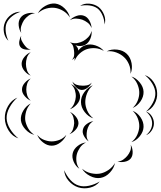

<svg xmlns="http://www.w3.org/2000/svg" viewBox="-89 -769 899 1074"><path d="M123 -695Q136 -720 164.5 -736Q193 -752 221 -749Q249 -745 272.5 -722Q296 -699 302 -671Q287 -695 264 -708.5Q241 -722 218 -725Q195 -728 169.5 -721Q144 -714 123 -695ZM359 -736Q381 -751 410.5 -748.5Q440 -746 462 -730Q483 -713 493.5 -685.5Q504 -658 496 -632Q495 -659 484 -684Q473 -709 456 -722Q438 -735 411.5 -738.5Q385 -742 359 -736ZM-42 -541Q-62 -559 -67 -588.5Q-72 -618 -61 -644Q-50 -670 -26 -687Q-2 -704 26 -703Q0 -695 -21.5 -678Q-43 -661 -52 -640Q-60 -620 -57 -592.5Q-54 -565 -42 -541ZM30 -585Q18 -602 15.5 -627Q13 -652 26 -670Q38 -687 62 -693.5Q86 -700 107 -695Q86 -693 70.5 -681.5Q55 -670 45 -656Q36 -642 30 -623.5Q24 -605 30 -585ZM302 -656Q315 -671 338 -679.5Q361 -688 380 -681Q399 -675 411 -653.5Q423 -632 423 -612Q416 -631 401.5 -642Q387 -653 371 -659Q356 -664 337.5 -665Q319 -666 302 -656ZM328 -428Q328 -437 330 -446Q322 -438 313 -434Q324 -445 325.5 -459Q327 -473 325 -485Q324 -496 321 -507.5Q318 -519 308 -528Q305 -530 302 -533Q306 -532 311 -530Q329 -525 345.5 -528.5Q362 -532 376 -539Q391 -547 404.5 -561Q418 -575 423 -596Q426 -575 416 -551.5Q406 -528 387 -518Q375 -512 361 -511.5Q347 -511 333 -516Q348 -503 349 -488V-486Q366 -509 389 -516Q415 -525 445 -515Q475 -505 492 -484Q468 -498 443 -499.5Q418 -501 397 -494Q376 -487 357 -470Q338 -453 328 -428ZM83 -493Q69 -489 50.5 -492.5Q32 -496 24 -508Q16 -520 19 -538.5Q22 -557 30 -569Q26 -555 31.5 -543.5Q37 -532 44 -522Q50 -513 59.5 -503.5Q69 -494 83 -493ZM508 -482Q533 -495 566 -491.5Q599 -488 620 -468Q641 -448 647 -415.5Q653 -383 641 -356Q643 -385 632 -410Q621 -435 604 -450Q587 -466 561.5 -475.5Q536 -485 508 -482ZM83 -346Q64 -353 48 -372Q32 -391 32 -412Q32 -432 48 -451Q64 -470 83 -477Q67 -464 61.5 -446Q56 -428 56 -412Q56 -395 61.5 -377Q67 -359 83 -346ZM721 -349Q751 -339 770 -310.5Q789 -282 790 -249Q792 -217 775 -187Q758 -157 728 -145Q752 -167 766.5 -195Q781 -223 780 -249Q779 -275 762.5 -302Q746 -329 721 -349ZM646 -341Q672 -333 692.5 -308Q713 -283 714 -256Q715 -228 697 -202Q679 -176 653 -165Q673 -184 682 -208Q691 -232 690 -255Q689 -277 678.5 -300.5Q668 -324 646 -341ZM83 -206Q65 -213 49.5 -231Q34 -249 34 -268Q34 -288 49.5 -305.5Q65 -323 83 -330Q68 -317 63 -300.5Q58 -284 58 -268Q58 -253 63 -236Q68 -219 83 -206ZM424 -307Q417 -291 400.5 -278Q384 -265 367 -266Q350 -267 335.5 -282Q321 -297 316 -313Q326 -299 340.5 -294.5Q355 -290 369 -290Q382 -289 397 -291.5Q412 -294 424 -307ZM308 -298Q328 -290 344 -269Q360 -248 359 -226Q358 -204 340.5 -184.5Q323 -165 302 -158Q319 -172 326.5 -191Q334 -210 335 -227Q336 -245 330 -264.5Q324 -284 308 -298ZM433 -107Q405 -116 384.5 -142.5Q364 -169 364 -198Q363 -227 383 -254Q403 -281 430 -292Q408 -272 398 -247Q388 -222 388 -198Q388 -175 399 -150Q410 -125 433 -107ZM14 5Q-20 -6 -40.5 -38.5Q-61 -71 -62 -107Q-63 -143 -44 -176Q-25 -209 8 -223Q-19 -199 -36 -167.5Q-53 -136 -52 -107Q-51 -78 -32.5 -47.5Q-14 -17 14 5ZM103 -15Q76 -21 54 -44.5Q32 -68 28 -95Q25 -123 41.5 -150.5Q58 -178 83 -190Q64 -170 57 -145Q50 -120 52 -98Q55 -76 67.5 -53Q80 -30 103 -15ZM653 -149Q679 -139 697 -113Q715 -87 714 -59Q713 -32 693 -7Q673 18 646 26Q668 9 678.5 -14.5Q689 -38 690 -60Q691 -82 682 -106Q673 -130 653 -149ZM728 -145Q748 -138 760 -119Q772 -100 772 -79Q772 -58 759.5 -39Q747 -20 728 -13Q762 -42 762 -79Q762 -116 728 -145ZM302 -143Q320 -135 335 -117Q350 -99 350 -79Q349 -59 333 -42Q317 -25 299 -18Q314 -30 319.5 -47Q325 -64 326 -80Q326 -95 321.5 -112.5Q317 -130 302 -143ZM407 22Q392 12 381 -7.5Q370 -27 375 -45Q379 -63 397 -76Q415 -89 433 -91Q417 -82 409 -68Q401 -54 398 -40Q395 -25 395.5 -9Q396 7 407 22ZM282 -15Q273 9 249.5 27.5Q226 46 200 46Q175 46 151.5 27.5Q128 9 119 -15Q135 5 157.5 13.5Q180 22 200 22Q221 22 243.5 13.5Q266 5 282 -15ZM355 175Q335 162 323.5 136.5Q312 111 318 87Q324 64 346 47Q368 30 392 28Q371 38 358.5 56.5Q346 75 341 93Q336 112 338.5 134Q341 156 355 175ZM642 41Q652 57 653 80Q654 103 642 118Q630 132 607.5 136Q585 140 568 134Q586 134 600 124Q614 114 623 103Q633 91 639.5 75.5Q646 60 642 41ZM554 143Q549 171 526 196Q503 221 474 226Q445 231 415 215.5Q385 200 370 175Q393 194 420 200Q447 206 470 202Q493 198 516 183Q539 168 554 143ZM469 246Q449 272 415 280.5Q381 289 349 279Q318 269 295 242.5Q272 216 270 183Q283 214 305 238Q327 262 352 269Q377 277 409 270Q441 263 469 246Z"/></svg>

Font: Rubik Puddles
Style: Regular
Weight: 400
Designer: Hubert and Fischer, NaN
Foundry: Hubert and Fischer, NaN
Version: Version 2.200